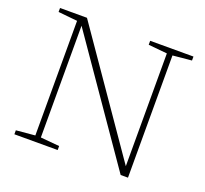

<svg xmlns="http://www.w3.org/2000/svg" viewBox="-122 -843 1068 998"><g transform="rotate(20 412.0 -344.0)"><path d="M153 -31.5V-665.5L47 -676V-698H196L658 -30L649.5 -3.5V-666L545.5 -676V-698H785V-676L680.5 -666V10H640L172.5 -665.5L183.5 -669.5V-31.5L288 -22V0H48.5V-22Z"/></g></svg>

Font: Newsreader 9pt ExtraLight
Style: Regular
Weight: 250
Designer: Hugues Gentile
Foundry: Production Type
Version: Version 1.003